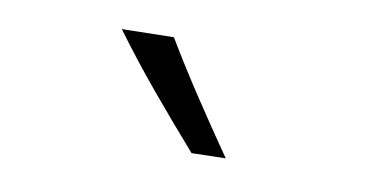

<svg xmlns="http://www.w3.org/2000/svg" viewBox="-37 -894 703 363"><g transform="rotate(10 315.0 -713.0)"><path d="M343.8 -607.9Q298.8 -659.2 255.6 -710.9Q212.4 -762.7 173.3 -815.9L272.9 -817.9Q304.2 -765.6 338.6 -713.6Q373 -661.6 409.2 -609.4Z"/></g></svg>

Font: Pinar DS4-Regular
Style: Regular
Weight: 400
Designer: Amin Abedi
Version: Version 2.000